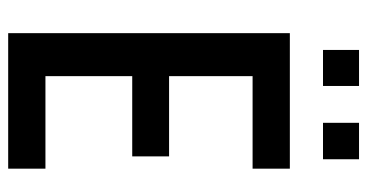

<svg xmlns="http://www.w3.org/2000/svg" viewBox="-234 -663 897 469"><g transform="rotate(90 214.5 -428.5)"><path d="M61 0V-688H392V-597H166V-393H362V-303H166V-91H392V0ZM102 -769V-857H190V-769ZM280 -769V-857H369V-769Z"/></g></svg>

Font: Saira Condensed SemiBold
Style: Regular
Weight: 600
Width: 3
Designer: Hector Gatti with collaboration of the Omnibus-Type team
Foundry: Omnibus-Type
Version: Version 1.100